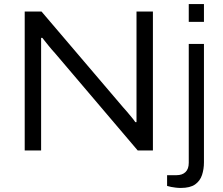

<svg xmlns="http://www.w3.org/2000/svg" viewBox="-20 -743 1100 948"><path d="M102 0V-686H185L588 -213Q596 -205 607 -191.5Q618 -178 629.5 -164.5Q641 -151 648 -140H654Q654 -157 654 -179Q654 -201 654 -220V-686H735V0H660L252 -480Q237 -496 218.5 -519Q200 -542 189 -556H183Q183 -539 183 -515Q183 -491 183 -469V0ZM912 -635V-723H987V-635ZM872 185Q860 185 848 183.5Q836 182 825 180Q814 178 805 175V122H851Q880 122 896 106.5Q912 91 912 61V-526H987V59Q987 92 977.5 121Q968 150 943.5 167.5Q919 185 872 185Z"/></svg>

Font: Archivo SemiExpanded Light
Style: Regular
Weight: 300
Width: 6
Designer: Hector Gatti
Foundry: Omnibus-Type
Version: Version 2.001